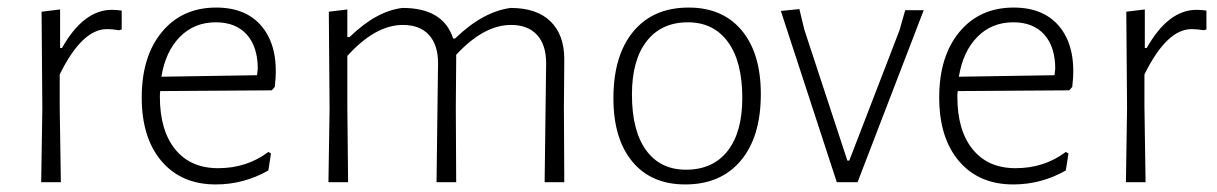

<svg xmlns="http://www.w3.org/2000/svg" viewBox="-20 -482 3221 508"><path d="M139 -457V-355H144Q201 -456 276 -456Q288 -456 302 -454V-404L295 -402Q277 -405 263 -405Q197 -405 138 -285V-198L141 0H89L92 -195L90 -451Z M551 6Q460 6 407.5 -55.5Q355 -117 355 -224Q355 -333 408.5 -397.5Q462 -462 552 -462Q636 -462 677.5 -406Q719 -350 707 -252L699 -243L404 -241Q403 -236 403 -226Q403 -137 443.5 -87Q484 -37 557 -37Q633 -37 690 -80L697 -76L690 -31Q625 6 551 6ZM551 -423Q494 -423 456 -384.5Q418 -346 407 -279L660 -283L662 -300Q662 -358 633 -390.5Q604 -423 551 -423Z M899 -457V-384H905Q976 -453 1045 -461Q1153 -461 1179 -380H1184Q1257 -451 1331 -461Q1400 -461 1436.5 -425.5Q1473 -390 1473 -325L1472 -197L1473 0H1421L1425 -315Q1425 -363 1401 -389.5Q1377 -416 1332 -416Q1260 -416 1187 -337V-325L1186 -197L1187 0H1135L1139 -315Q1139 -363 1115 -389.5Q1091 -416 1046 -416Q973 -416 899 -334V-198L901 0H849L852 -195L850 -451Z M1802 -462Q1892 -462 1942.5 -401.5Q1993 -341 1993 -233Q1993 -120 1940 -57Q1887 6 1793 6Q1703 6 1653 -54.5Q1603 -115 1603 -222Q1603 -335 1655.5 -398.5Q1708 -462 1802 -462ZM1800 -423Q1730 -423 1691 -373Q1652 -323 1652 -232Q1652 -136 1689.5 -84.5Q1727 -33 1795 -33Q1866 -33 1905 -82.5Q1944 -132 1944 -223Q1944 -319 1906 -371Q1868 -423 1800 -423Z M2095 -458 2108 -404 2222 -57H2227L2360 -402L2375 -455H2424L2249 0H2194L2046 -453Z M2661 6Q2570 6 2517.5 -55.5Q2465 -117 2465 -224Q2465 -333 2518.5 -397.5Q2572 -462 2662 -462Q2746 -462 2787.5 -406Q2829 -350 2817 -252L2809 -243L2514 -241Q2513 -236 2513 -226Q2513 -137 2553.5 -87Q2594 -37 2667 -37Q2743 -37 2800 -80L2807 -76L2800 -31Q2735 6 2661 6ZM2661 -423Q2604 -423 2566 -384.5Q2528 -346 2517 -279L2770 -283L2772 -300Q2772 -358 2743 -390.5Q2714 -423 2661 -423Z M3009 -457V-355H3014Q3071 -456 3146 -456Q3158 -456 3172 -454V-404L3165 -402Q3147 -405 3133 -405Q3067 -405 3008 -285V-198L3011 0H2959L2962 -195L2960 -451Z"/></svg>

Font: Alegreya Sans Light
Style: Regular
Weight: 300
Designer: Juan Pablo del Peral
Foundry: Huerta Tipografica
Version: Version 2.007